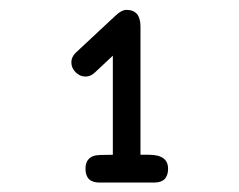

<svg xmlns="http://www.w3.org/2000/svg" viewBox="-20 -592 496 398"><path d="M328.4 -242.4Q328.4 -213.6 299.8 -213.6H185.8Q157.2 -213.6 157.2 -242.4Q157.2 -264.4 176.8 -269.5Q183.3 -271.2 213.9 -271.2V-476.6L176.3 -441.4Q167.7 -433.3 157.2 -433.3Q145.5 -433.3 136.7 -442.3Q127.9 -451.2 127.9 -462.9Q127.9 -474.1 137.5 -483.2L219.2 -559.3Q231.7 -571.5 242.4 -571.5Q271.2 -571.5 271.2 -537.1V-271.2Q274.2 -271.2 279.9 -271.2Q285.6 -271.2 288.6 -271.2Q328.4 -271.2 328.4 -242.4Z"/></svg>

Font: EnergyBar
Style: Regular
Weight: 400
Italic angle: -10°
Version: 1.0 2000-03-28